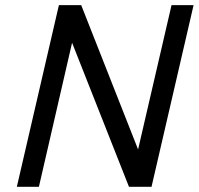

<svg xmlns="http://www.w3.org/2000/svg" viewBox="-20 -720 766 740"><path d="M477.1 0 257.8 -555.2 129.9 0H44.9L207 -700.2H292H293L512.2 -144L641.1 -700.2H726.1L564 0Z"/></svg>

Font: Pfennig
Style: Italic
Weight: 500
Italic angle: -13°
Version: Version 20120410 ; ttfautohint (v0.8)